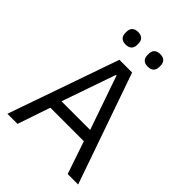

<svg xmlns="http://www.w3.org/2000/svg" viewBox="-250 -1018 1142 1142"><g transform="rotate(45 320.5 -447.0)"><path d="M229 -788C263 -788 279 -807 279 -835V-847C279 -875 263 -894 229 -894C195 -894 179 -875 179 -847V-835C179 -807 195 -788 229 -788ZM415 -788C449 -788 465 -807 465 -835V-847C465 -875 449 -894 415 -894C381 -894 365 -875 365 -847V-835C365 -807 381 -788 415 -788ZM618 0 374 -698H267L23 0H108L178 -206H460L530 0ZM439 -280H198L316 -620H321Z"/></g></svg>

Font: IBM Plex Arabic
Style: Regular
Weight: 400
Designer: Mike Abbink, Paul van der Laan, Pieter van Rosmalen, Wael Morcos, Khajak Apelian
Foundry: Bold Monday
Version: Version 1.0